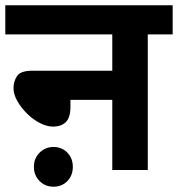

<svg xmlns="http://www.w3.org/2000/svg" viewBox="-20 -642 672 725"><path d="M0 -622H632V-512H538V0H404V-265H246V-239Q246 -199 229 -181.5Q212 -164 180 -164Q157 -164 130.9 -177.3Q104.7 -190.6 82.3 -212.8Q60 -235 45.5 -260.3Q31 -285.6 31 -309.2Q31 -335 44.5 -355Q58 -375 102 -375H404V-512H0ZM108 -12Q108 -44 129.5 -65.5Q151 -87 181.8 -87Q214 -87 234.5 -65.5Q255 -44 255 -12Q255 20.3 234.5 41.7Q214 63 181.8 63Q151 63 129.5 41.7Q108 20.3 108 -12Z"/></svg>

Font: Noto Sans Devanagari
Style: Regular
Weight: 400
Designer: Jelle Bosma - Monotype Design Team
Foundry: Monotype Imaging Inc.
Version: Version 2.003